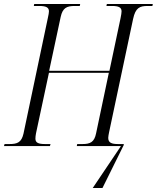

<svg xmlns="http://www.w3.org/2000/svg" viewBox="-40 -734 788 965"><path d="M426 211H475L582 -5V-10H554C522 -10 504 -16 504 -41C504 -48 506 -57 508 -68L629 -639C641 -695 662 -704 702 -704H726L728 -714H497L495 -704H523C556 -704 571 -697 571 -677C571 -669 569 -659 566 -643L510 -378H207L265 -649C275 -695 296 -704 336 -704H361L363 -714H132L130 -704H157C191 -704 206 -697 206 -677C206 -671 204 -659 201 -646L78 -62C68 -19 48 -10 8 -10H-17L-20 0H211L214 -10H187C154 -10 138 -16 138 -37C138 -44 139 -54 141 -64L206 -368H507L443 -64C434 -19 413 -10 374 -10H348L346 0H568Z"/></svg>

Font: Noto Serif Display Condensed Light
Style: Italic
Weight: 300
Width: 3
Italic angle: -12°
Designer: Monotype Design Team
Foundry: Monotype Imaging Inc.
Version: Version 2.009